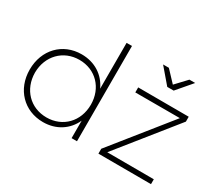

<svg xmlns="http://www.w3.org/2000/svg" viewBox="-134 -1017 1459 1295"><g transform="rotate(30 595.5 -369.5)"><path d="M524 -385C485 -471 404 -524 301 -524C154 -524 48 -414 48 -260C48 -107 154 3 302 3C404 3 485 -50 524 -136V0H566V-742H524ZM960 -622 1060 -739H1015L935 -654L855 -739H810L910 -622ZM780 -38 1136 -482V-520L742 -521V-482H1089L733 -38V0L1143 1V-37ZM307 -36C180 -36 90 -130 89 -260C90 -389 181 -484 307 -484C433 -484 524 -390 524 -260C524 -130 433 -36 307 -36Z"/></g></svg>

Font: Montserrat arm ExtraLight
Style: Regular
Weight: 275
Designer: Julieta Ulanovsky
Foundry: Julieta Ulanovsky
Version: Version 6.000;PS 006.000;hotconv 1.0.88;makeotf.lib2.5.64775